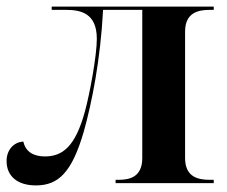

<svg xmlns="http://www.w3.org/2000/svg" viewBox="-20 -556 688 583"><path d="M89 7C157 7 198 -32 234 -155C259 -244 285 -374 293 -526H412V-76C412 -18 373 -10 340 -10H331V0H629V-10H617C582 -10 542 -18 542 -76V-460C542 -518 582 -526 617 -526H629V-536H137V-526H180C224 -526 274 -517 274 -438C274 -388 253 -273 238 -218C209 -112 171 -81 116 -81C80 -81 57 -97 51 -126C23 -125 0 -102 0 -67C0 -21 33 7 89 7Z"/></svg>

Font: Noto Serif Display SemiBold
Style: Regular
Weight: 600
Designer: Monotype Design Team
Foundry: Monotype Imaging Inc.
Version: Version 2.009